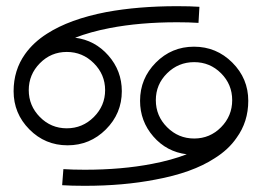

<svg xmlns="http://www.w3.org/2000/svg" viewBox="-20 -601 850 621"><path d="M520.5 -189.5Q484 -226 484 -277Q484 -328 520.5 -364Q557 -400 608 -400Q659 -400 695 -364Q731 -328 731 -277Q731 -226 695 -189.5Q659 -153 608 -153Q557 -153 520.5 -189.5ZM109 -222.5Q73 -259 73 -309.5Q73 -360 109 -396.5Q145 -433 196 -433Q247 -433 283.5 -396.5Q320 -360 320 -309.5Q320 -259 283.5 -222.5Q247 -186 196 -186Q145 -186 109 -222.5ZM553 -581Q427 -581 324 -562Q205 -539 132 -492Q88 -464 61 -426Q24 -374 24 -306Q24 -234 75 -182.5Q126 -131 198.5 -131Q271 -131 322.5 -182.5Q374 -234 374 -306Q374 -372 330.5 -421.5Q287 -471 223 -479Q272 -498 334 -510Q432 -529 553 -529Q592 -529 622 -527L625 -579Q597 -581 553 -581ZM254 0Q379 0 482 -20Q602 -42 674 -89Q719 -117 745 -155Q783 -207 783 -275Q783 -347 731.5 -398.5Q680 -450 607.5 -450Q535 -450 484 -398.5Q433 -347 433 -275Q433 -209 476 -159.5Q519 -110 584 -102Q535 -83 472 -71Q374 -52 254 -52Q215 -52 185 -54L181 -2Q210 0 254 0Z"/></svg>

Font: Astronomicon
Style: Regular
Weight: 400
Version: Version 1.1